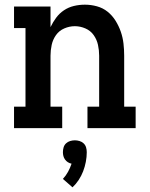

<svg xmlns="http://www.w3.org/2000/svg" viewBox="-20 -548 640 821"><path d="M40 0V-92H89V-428H40V-520H196V-432Q206 -453 220 -472Q234 -491 253.5 -504Q273 -517 296 -522.5Q319 -528 343 -528Q369 -528 394.5 -521Q420 -514 440 -498Q460 -482 474 -459.5Q488 -437 496.5 -412.5Q505 -388 508 -362Q511 -336 511 -310V-92H560V0H354V-92H404V-310Q404 -333 399 -356Q394 -379 380.5 -398Q367 -417 345 -426.5Q323 -436 300 -436Q277 -436 255 -426.5Q233 -417 219.5 -398Q206 -379 201 -356Q196 -333 196 -310V-92H246V0ZM290 253 249 217Q262 203 271 186.5Q280 170 286 152Q277 150 270 145.5Q263 141 258 134Q253 127 251 119Q249 111 249 103Q249 92 252 82Q255 72 262.5 65Q270 58 280 55Q290 52 300 52Q310 52 320 55Q330 58 337.5 65Q345 72 348 82Q351 92 351 103Q351 123 347 144Q343 165 335.5 184.5Q328 204 316.5 221.5Q305 239 290 253Z"/></svg>

Font: Iosevka Etoile Semibold
Style: Regular
Weight: 600
Designer: Belleve Invis
Foundry: Belleve Invis
Version: Version 22.1.2; ttfautohint (v1.8.4)